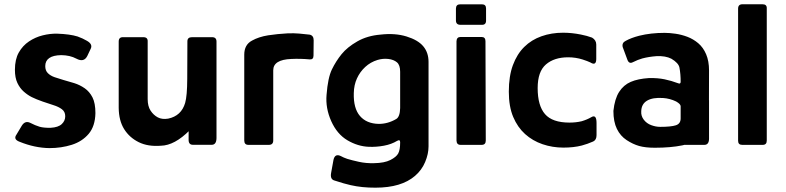

<svg xmlns="http://www.w3.org/2000/svg" viewBox="-20 -670 3634 888"><path d="M55.7 -46.7 81 -89Q95.7 -112.3 118 -102.7Q144 -89.3 163.2 -83.8Q182.3 -78.3 214.7 -79Q249.7 -81 265.7 -96.2Q281.7 -111.3 281.7 -132.3Q281.7 -153.3 266.3 -164.8Q251 -176.3 227.2 -183.7Q203.3 -191 177.3 -200.3Q146.7 -211 127.3 -220.7Q108 -230.3 90 -246.2Q72 -262 60.5 -286.2Q49 -310.3 49 -347Q49 -395.7 67 -427.3Q85 -459 114.2 -478.5Q143.3 -498 177.5 -506.5Q211.7 -515 244 -514.3Q303.3 -512.3 338.7 -501.3Q363.7 -492.3 382 -481.3Q410.3 -465.3 399.3 -444L383.7 -411Q368 -380 333.3 -398.7Q303.7 -414.7 262.7 -415Q226 -414.3 207.7 -401.5Q189.3 -388.7 189.3 -364.3Q189.3 -343.7 201.3 -331.7Q213.3 -319.7 232.5 -313Q251.7 -306.3 273.7 -300Q297.7 -293.7 323.5 -285.5Q349.3 -277.3 371.7 -261.8Q394 -246.3 407.7 -219.7Q421.3 -193 421.3 -146.7Q420 -86.3 390.2 -51Q360.3 -15.7 312 -0.3Q263.7 15 208.3 15Q140.3 14 70.7 -14.3Q40.7 -25.3 55.7 -46.7Z M981.3 -477.7V-331.7Q981 -301 966 -250.7Q929.7 -135.7 857.7 -68Q787.7 2.7 724 4Q664.3 8.7 621.5 -12.5Q578.7 -33.7 554.2 -72.8Q529.7 -112 529 -171V-477.7Q529 -498.7 549.3 -498H643Q664 -498 663 -478.3V-211.7Q663 -178.7 676.5 -158.2Q690 -137.7 709.7 -127.2Q729.3 -116.7 757.7 -121.3Q818.7 -134 836.3 -194Q845.7 -226.3 846 -305.7L846.7 -479Q846.7 -498 868 -498H961Q981.3 -498 981.3 -477.7ZM854 -458.7H981.3V-31Q980.7 -0.3 959 -0.3H872.3Q852.3 -0.3 852.3 -23.3Z M1109.7 -20.7V-417.3Q1109.7 -463.3 1145.7 -482.3Q1176.7 -499.7 1220.3 -506.7Q1264.3 -513.3 1309.3 -515.7Q1339 -517 1364.2 -514.7Q1389.3 -512.3 1412.7 -509.7Q1430.7 -505.3 1430.7 -484L1430 -413Q1430 -393.7 1412.3 -395.3Q1369 -399.3 1327 -397.3Q1243.7 -394 1243.7 -345V-20.3Q1243.7 0 1223.3 0H1128.7Q1109.7 0 1109.7 -20.7Z M1731 -97Q1773.7 -96.7 1812.7 -119.7Q1829.7 -130 1830.7 -170.3V-338.3Q1830.7 -369.3 1815.8 -381.8Q1801 -394.3 1776.2 -397.3Q1751.3 -400.3 1726 -392.7Q1693.3 -382.7 1669.2 -360.3Q1645 -338 1631 -307.5Q1617 -277 1616.3 -239.3Q1614.3 -169 1644.7 -133.7Q1675 -98.3 1731 -97ZM1511.3 130.3 1522.3 69.7Q1529 38.7 1556 51.7Q1569 59 1586 64.7Q1607.3 71.3 1640.2 78.5Q1673 85.7 1709.7 84.7Q1758 84 1785.5 70Q1813 56 1821.8 39.7Q1830.7 23.3 1830.7 -11.7Q1831 -26.7 1816.3 -18.3Q1790.7 -2.7 1756 3.8Q1721.3 10.3 1686 9Q1634.7 7 1586.7 -21.3Q1538.7 -49.7 1511.8 -110Q1485 -170.3 1490.3 -231Q1496.3 -310.3 1515 -348.8Q1533.7 -387.3 1560 -419.7Q1586.3 -452 1632.5 -478.5Q1678.7 -505 1740.3 -510Q1807.3 -517.7 1860.3 -501.3Q1913.3 -485 1937.7 -455.8Q1962 -426.7 1962 -383.7V7Q1962 42 1946.3 79.3Q1930.7 116.7 1899.2 143.7Q1867.7 170.7 1822.3 184.3Q1777 198 1716.3 198Q1654 198.3 1601.7 186.3Q1574 180.3 1526.3 164.7Q1506.3 159 1511.3 130.3Z M2088.7 -575.7V-630.3Q2089 -650 2108 -650H2209.3Q2228 -650 2228 -630.7V-576.3Q2228.7 -554.7 2209 -555.3H2109.3Q2088.7 -555.3 2088.7 -575.7ZM2091.3 -19.7V-479.3Q2092 -499 2110.3 -499H2207Q2225.3 -499 2225.3 -479.7L2226.7 -20Q2226.7 0 2207.7 0H2110.3Q2092 0 2091.3 -19.7Z M2585.7 12.7Q2535.3 12.7 2489.3 -3Q2443.3 -18.7 2408.5 -50Q2373.7 -81.3 2353.5 -129.3Q2333.3 -177.3 2333.3 -246Q2333.3 -318 2352.2 -368.8Q2371 -419.7 2404.5 -452.8Q2438 -486 2484.3 -502.3Q2530.7 -518.7 2584.3 -518.7Q2624.3 -518.7 2666.3 -510.3Q2695 -504.7 2718.3 -496Q2737.7 -484.3 2737.7 -464V-396.3Q2737 -364.3 2710.3 -381.3Q2697.7 -387.3 2675 -394.7Q2642.7 -405 2607.7 -405Q2543.3 -405 2505 -372Q2466.7 -339 2466.7 -262.7Q2466.7 -181.3 2500.7 -142.2Q2534.7 -103 2613.7 -103Q2644 -103 2670.3 -109.3Q2695.3 -116.7 2714.7 -128Q2739 -142.7 2739 -101V-45Q2739 -23 2723.7 -15.7Q2697.3 -4 2671 3Q2633.7 12.7 2585.7 12.7Z M3107 -200.7Q3078 -214.7 3046.7 -216.7Q2998.7 -220 2972.5 -204.3Q2946.3 -188.7 2945.7 -154.7Q2944.3 -133.7 2957.5 -116.3Q2970.7 -99 2991.8 -91.2Q3013 -83.3 3033.3 -83.3Q3083.3 -83.3 3105.7 -90.5Q3128 -97.7 3128 -122.3V-178.7Q3128 -188.7 3107 -200.7ZM3258.7 -137Q3254.7 -71.3 3222.2 -40Q3189.7 -8.7 3135.7 2.3Q3081.7 13.3 3008.7 13.3Q2965 13.3 2936.2 5.2Q2907.3 -3 2878.3 -22Q2849.3 -41 2833.2 -73.8Q2817 -106.7 2817 -157Q2823 -213 2843.5 -245Q2864 -277 2897.2 -291.3Q2930.3 -305.7 2982 -309Q3022.3 -309.7 3053.3 -303.3Q3084.3 -297 3118.3 -284.3Q3127 -281 3128 -290.7Q3128.3 -327 3122.3 -358Q3118 -378.7 3085.3 -398.3Q3058 -412.3 3016.3 -410.3Q2981 -407.7 2950.7 -399.7Q2930.3 -394 2907 -382.3Q2889.3 -373 2881.7 -393.7L2860 -452.3Q2855.3 -472.3 2874.3 -481.3Q2899 -495 2936.3 -504.7Q2989.7 -518 3053.7 -518Q3076.7 -518 3104.3 -514Q3132 -510 3159.3 -499.7Q3186.7 -489.3 3209.5 -470Q3232.3 -450.7 3245.8 -419.2Q3259.3 -387.7 3259.3 -344ZM3132.7 -206.7H3259.3V-28Q3258.7 0 3237.7 0H3149Q3131 0 3131 -20.7Z M3507.7 0H3412.7Q3393.7 0 3393.7 -19V-630Q3393.7 -650.3 3414 -650.3H3506.3Q3527.3 -650.3 3526.3 -631.3V-20Q3526.3 0 3507.7 0Z"/></svg>

Font: Vivano Light
Style: Regular
Weight: 300
Designer: Joe Prince, Josias Burgherr
Version: Version 2.064;September 19, 2022;FontCreator 14.0.0.2877 64-